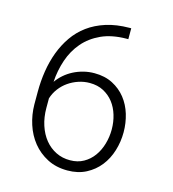

<svg xmlns="http://www.w3.org/2000/svg" viewBox="-108 -806 816 906"><g transform="rotate(15 300.0 -353.0)"><path d="M421.4 -716.3V-663.1H412.6Q341.3 -662.6 290 -639.2Q238.8 -615.7 205.1 -576.4Q171.4 -537.1 153.8 -485.4Q136.2 -433.6 132.8 -377.4Q146.5 -397 165.5 -413.6Q184.6 -430.2 207.3 -441.9Q230 -453.6 255.9 -460.2Q281.7 -466.8 309.1 -466.8Q360.4 -466.8 398.7 -447Q437 -427.2 462.6 -394.8Q488.3 -362.3 501 -320.1Q513.7 -277.8 513.7 -232.9Q513.7 -186 500.2 -142.3Q486.8 -98.6 460.2 -64.9Q433.6 -31.2 394.3 -10.7Q355 9.8 303.2 9.8Q247.6 9.8 204.8 -12.5Q162.1 -34.7 132.8 -71Q103.5 -107.4 88.4 -154.3Q73.2 -201.2 72.8 -251V-314Q72.8 -364.7 80.6 -414.3Q88.4 -463.9 105 -508.3Q121.6 -552.7 147.9 -590.8Q174.3 -628.9 211.9 -656.5Q249.5 -684.1 299.3 -700Q349.1 -715.8 412.6 -716.3ZM299.8 -416.5Q272 -416.5 245.4 -407.7Q218.8 -398.9 196.3 -383.3Q173.8 -367.7 157 -345.5Q140.1 -323.2 131.8 -296.4V-250Q131.8 -204.1 144.5 -165.3Q157.2 -126.5 179.9 -98.6Q202.6 -70.8 234.1 -55.2Q265.6 -39.6 303.2 -40Q340.3 -40 368.9 -56.2Q397.5 -72.3 416.7 -98.9Q436 -125.5 446 -159.9Q456.1 -194.3 456.1 -231Q456.1 -267.6 446 -301Q436 -334.5 416.3 -360.1Q396.5 -385.7 367.4 -401.1Q338.4 -416.5 299.8 -416.5Z"/></g></svg>

Font: TypoPRO Roboto Mono
Style: Regular
Weight: 300
Designer: Google
Version: Version 2.000986; 2015; ttfautohint (v1.3)